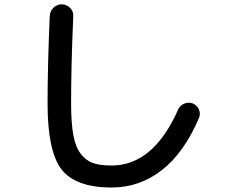

<svg xmlns="http://www.w3.org/2000/svg" viewBox="-20 -794 1040 869"><path d="M485.4 54.7Q322.3 54.7 258.8 -26.9Q195.3 -108.4 195.3 -325.2Q195.3 -493.2 205.1 -720.7Q206.1 -744.1 222.7 -759.8Q239.3 -775.4 261.2 -774.4Q283.2 -773.4 298.3 -757.3Q313.5 -741.2 311.5 -718.8Q301.8 -494.1 301.8 -325.2Q301.8 -237.3 312 -182.1Q322.3 -127 346.2 -96.7Q370.1 -66.4 401.9 -55.7Q433.6 -44.9 485.4 -44.9Q673.8 -44.9 786.1 -297.9Q793.9 -316.4 813.5 -324.7Q833 -333 851.6 -326.2Q871.1 -318.4 879.9 -299.3Q888.7 -280.3 880.9 -260.7Q813.5 -102.5 712.4 -23.9Q611.3 54.7 485.4 54.7Z"/></svg>

Font: Rounded-X Mgen+ 1mn medium
Style: Regular
Weight: 500
Designer: [Source Han Sans]
Ryoko NISHIZUKA  (kana & ideographs); Paul D. Hunt (Latin, Greek & Cyrillic); Wenlong ZHANG  (bopomofo
Version: Version 1.059.20150602